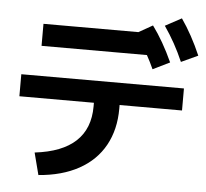

<svg xmlns="http://www.w3.org/2000/svg" viewBox="-60 -909 1119 1042"><g transform="rotate(5 500.0 -387.5)"><path d="M453 -327V-347H47V-467H933V-347H593V-327Q593 -213 545.5 -127Q498 -41 406.5 9.5Q315 60 187 70L156 -50Q453 -85 453 -327ZM143 -750H660L736 -793Q795 -713 846 -601L754 -556Q736 -596 717 -630H143ZM889 -845Q948 -760 995 -651L904 -609Q861 -709 800 -797Z"/></g></svg>

Font: Enso
Style: Bold
Weight: 700
Designer: Coji Morishita
Foundry: UNDERFOREST DESIGN
Version: Version 1.000